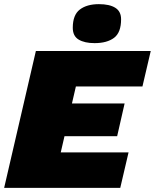

<svg xmlns="http://www.w3.org/2000/svg" viewBox="-28 -906 747 926"><path d="M-8 0 145 -660H699L659 -489H338L319 -407H573L537 -249H283L265 -171H592L552 0ZM428 -698Q380 -698 351.5 -715Q323 -732 323 -772Q323 -834 357 -860Q391 -886 449 -886Q500 -886 528 -868.5Q556 -851 556 -813Q556 -749 522 -723.5Q488 -698 428 -698Z"/></svg>

Font: Work Sans Black
Style: Italic
Weight: 900
Italic angle: -13°
Designer: Wei Huang
Foundry: Wei Huang
Version: Version 2.009; ttfautohint (v1.8.3)